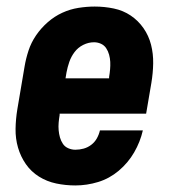

<svg xmlns="http://www.w3.org/2000/svg" viewBox="-20 -558 540 586"><path d="M210 8Q180 8 151.5 2Q123 -4 99 -19Q75 -34 59 -57Q43 -80 35 -107.5Q27 -135 27.5 -165Q28 -195 33 -225L55 -355Q59 -379 67 -403.5Q75 -428 90 -450Q105 -472 125.5 -490Q146 -508 170 -519Q194 -530 219.5 -534Q245 -538 269 -538Q299 -538 327.5 -532Q356 -526 379 -510.5Q402 -495 418 -472Q434 -449 441 -421.5Q448 -394 447.5 -364.5Q447 -335 442 -305L426 -211H162V-207Q160 -195 159 -183.5Q158 -172 159 -160.5Q160 -149 163 -138.5Q166 -128 172 -119Q178 -110 188.5 -105.5Q199 -101 210 -101Q223 -101 235.5 -104.5Q248 -108 258.5 -116Q269 -124 275.5 -135.5Q282 -147 285 -160H416Q408 -125 389.5 -93Q371 -61 342.5 -37Q314 -13 279.5 -2.5Q245 8 210 8ZM180 -319H313V-323Q315 -335 316 -346.5Q317 -358 316.5 -369Q316 -380 313 -391Q310 -402 304 -411Q298 -420 288 -424.5Q278 -429 267 -429Q250 -429 234 -421Q218 -413 207.5 -399Q197 -385 191.5 -369Q186 -353 183 -337Z"/></svg>

Font: Iosevka Curly Slab HvObl
Style: Regular
Weight: 900
Italic angle: -9°
Monospace: yes
Designer: Belleve Invis
Foundry: Belleve Invis
Version: Version 11.1.0; ttfautohint (v1.8.3)